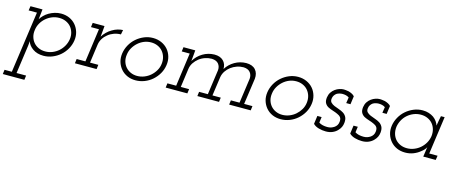

<svg xmlns="http://www.w3.org/2000/svg" viewBox="-43 -892 3905 1651"><g transform="rotate(15 1909.0 -67.0)"><path d="M3 211H68L145 -336H71L77 -375H184Q181 -353 179 -330Q177 -307 174 -285Q184 -302 201.5 -320Q219 -338 242 -351.5Q265 -365 292.5 -373.5Q320 -382 349 -382Q390 -382 423.5 -367Q457 -352 480 -325Q503 -298 513.5 -262.5Q524 -227 518 -187Q512 -147 491.5 -111Q471 -75 441 -49Q411 -23 373 -7.5Q335 8 294 8Q237 8 198.5 -19Q160 -46 149 -83Q148 -70 147.5 -61.5Q147 -53 145 -39L110 211H195L190 250H-2ZM477 -187Q482 -220 473.5 -248.5Q465 -277 447.5 -297.5Q430 -318 403 -330Q376 -342 343 -342Q310 -342 280 -330Q250 -318 226 -297Q202 -276 186 -248Q170 -220 166 -187Q161 -155 169 -126.5Q177 -98 195 -77Q213 -56 239.5 -44Q266 -32 299 -32Q332 -32 362 -44Q392 -56 416 -77Q440 -98 456 -126.5Q472 -155 477 -187Z M578 -39H656L697 -336H626L631 -375H736L733 -339Q731 -322 730 -308.5Q729 -295 727 -278Q742 -302 762 -321.5Q782 -341 805 -354Q828 -368 852 -375Q876 -382 899 -383L891 -342Q860 -342 830.5 -331.5Q801 -321 778 -302Q755 -284 739.5 -259Q724 -234 720 -205L697 -39H771L766 0H573Z M944 -188Q950 -228 970 -264Q990 -300 1020.5 -326.5Q1051 -353 1088.5 -368.5Q1126 -384 1167 -384Q1208 -384 1242.5 -368.5Q1277 -353 1300 -326.5Q1323 -300 1333.5 -264Q1344 -228 1338 -188Q1332 -147 1312 -112Q1292 -77 1261.5 -50Q1231 -23 1192.5 -8Q1154 7 1113 7Q1072 7 1038.5 -8Q1005 -23 982 -50Q959 -77 948.5 -112Q938 -147 944 -188ZM985 -188Q980 -155 988 -127Q996 -99 1014 -78Q1032 -57 1058.5 -45Q1085 -33 1117 -33Q1149 -33 1179.5 -45Q1210 -57 1234 -78Q1258 -99 1274.5 -127Q1291 -155 1295 -188Q1299 -220 1291 -248Q1283 -276 1265 -297.5Q1247 -319 1220 -331Q1193 -343 1161 -343Q1128 -343 1098.5 -331Q1069 -319 1045 -297.5Q1021 -276 1005 -248Q989 -220 985 -188Z M1951 -39H2028L2059 -260Q2062 -293 2043.5 -316.5Q2025 -340 1984 -342Q1953 -342 1924.5 -332Q1896 -322 1872.5 -304.5Q1849 -287 1832.5 -262.5Q1816 -238 1811 -209L1787 -39H1861L1856 0H1663L1668 -39H1746L1777 -260Q1780 -293 1761.5 -316.5Q1743 -340 1701 -342Q1671 -342 1641.5 -332Q1612 -322 1588.5 -303.5Q1565 -285 1548.5 -260Q1532 -235 1528 -205L1505 -39H1579L1574 0H1381L1386 -39H1464L1505 -336H1434L1439 -375H1544L1541 -339Q1539 -322 1538 -308.5Q1537 -295 1535 -278Q1563 -325 1610 -353.5Q1657 -382 1714 -383Q1765 -383 1793 -355.5Q1821 -328 1820 -283Q1848 -328 1894.5 -355Q1941 -382 1996 -383Q2052 -383 2079.5 -352Q2107 -321 2102 -271L2069 -39H2143L2138 0H1946Z M2236 -188Q2242 -228 2262 -264Q2282 -300 2312.5 -326.5Q2343 -353 2380.5 -368.5Q2418 -384 2459 -384Q2500 -384 2534.5 -368.5Q2569 -353 2592 -326.5Q2615 -300 2625.5 -264Q2636 -228 2630 -188Q2624 -147 2604 -112Q2584 -77 2553.5 -50Q2523 -23 2484.5 -8Q2446 7 2405 7Q2364 7 2330.5 -8Q2297 -23 2274 -50Q2251 -77 2240.5 -112Q2230 -147 2236 -188ZM2277 -188Q2272 -155 2280 -127Q2288 -99 2306 -78Q2324 -57 2350.5 -45Q2377 -33 2409 -33Q2441 -33 2471.5 -45Q2502 -57 2526 -78Q2550 -99 2566.5 -127Q2583 -155 2587 -188Q2591 -220 2583 -248Q2575 -276 2557 -297.5Q2539 -319 2512 -331Q2485 -343 2453 -343Q2420 -343 2390.5 -331Q2361 -319 2337 -297.5Q2313 -276 2297 -248Q2281 -220 2277 -188Z M2694 -29 2704 -102H2742L2735 -51Q2750 -41 2769.5 -36.5Q2789 -32 2811 -32Q2829 -32 2843 -36.5Q2857 -41 2871 -50Q2884 -59 2892 -71.5Q2900 -84 2902 -102Q2905 -128 2894.5 -142Q2884 -156 2864 -164Q2845 -173 2822 -180Q2799 -187 2779 -197Q2760 -207 2749 -225.5Q2738 -244 2742 -277Q2746 -304 2758.5 -323Q2771 -342 2789 -355Q2807 -368 2827 -374.5Q2847 -381 2865 -381Q2869 -381 2881.5 -380Q2894 -379 2909 -376Q2924 -372 2939 -364.5Q2954 -357 2963 -346L2953 -273H2915L2923 -325Q2910 -334 2895 -337.5Q2880 -341 2865 -341Q2853 -341 2838.5 -337.5Q2824 -334 2813 -327Q2802 -319 2794 -307Q2786 -295 2784 -278Q2781 -256 2793 -243.5Q2805 -231 2824.5 -222.5Q2844 -214 2867 -206.5Q2890 -199 2909 -187Q2927 -175 2937 -156Q2947 -137 2944 -105Q2942 -84 2933.5 -66Q2925 -48 2909 -32Q2892 -14 2866.5 -3Q2841 8 2808 8Q2775 8 2743.5 -1Q2712 -10 2694 -29Z M3016 -29 3026 -102H3064L3057 -51Q3072 -41 3091.5 -36.5Q3111 -32 3133 -32Q3151 -32 3165 -36.5Q3179 -41 3193 -50Q3206 -59 3214 -71.5Q3222 -84 3224 -102Q3227 -128 3216.5 -142Q3206 -156 3186 -164Q3167 -173 3144 -180Q3121 -187 3101 -197Q3082 -207 3071 -225.5Q3060 -244 3064 -277Q3068 -304 3080.5 -323Q3093 -342 3111 -355Q3129 -368 3149 -374.5Q3169 -381 3187 -381Q3191 -381 3203.5 -380Q3216 -379 3231 -376Q3246 -372 3261 -364.5Q3276 -357 3285 -346L3275 -273H3237L3245 -325Q3232 -334 3217 -337.5Q3202 -341 3187 -341Q3175 -341 3160.5 -337.5Q3146 -334 3135 -327Q3124 -319 3116 -307Q3108 -295 3106 -278Q3103 -256 3115 -243.5Q3127 -231 3146.5 -222.5Q3166 -214 3189 -206.5Q3212 -199 3231 -187Q3249 -175 3259 -156Q3269 -137 3266 -105Q3264 -84 3255.5 -66Q3247 -48 3231 -32Q3214 -14 3188.5 -3Q3163 8 3130 8Q3097 8 3065.5 -1Q3034 -10 3016 -29Z M3344 -188Q3350 -227 3370 -263Q3390 -299 3420.5 -325.5Q3451 -352 3489 -367.5Q3527 -383 3568 -383Q3598 -383 3622.5 -375Q3647 -367 3666 -354Q3685 -340 3697.5 -322Q3710 -304 3715 -287Q3718 -309 3722.5 -331Q3727 -353 3731 -375H3764L3717 -39H3791L3785 0H3674L3680 -41Q3681 -53 3683 -64Q3685 -75 3687 -87Q3681 -75 3670 -63Q3659 -51 3644 -40Q3619 -19 3585.5 -6Q3552 7 3514 7Q3472 7 3438.5 -8Q3405 -23 3382 -50Q3359 -77 3348.5 -112Q3338 -147 3344 -188ZM3385 -188Q3381 -154 3389.5 -125Q3398 -96 3418 -74Q3436 -55 3461.5 -44Q3487 -33 3519 -33Q3551 -33 3581.5 -45Q3612 -57 3636 -78Q3660 -99 3676 -127Q3692 -155 3697 -188Q3701 -220 3693 -248.5Q3685 -277 3667 -298Q3649 -319 3622 -331Q3595 -343 3562 -343Q3529 -343 3499 -331Q3469 -319 3445 -298Q3421 -277 3405.5 -248.5Q3390 -220 3385 -188Z"/></g></svg>

Font: Josefin Slab
Style: Italic
Weight: 400
Italic angle: -12°
Designer: Santiago Orozco
Foundry: Typemade
Version: Version 2.000